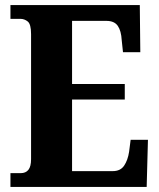

<svg xmlns="http://www.w3.org/2000/svg" viewBox="-20 -734 625 754"><path d="M21 0V-54H61Q81 -54 91.5 -67Q102 -80 102 -109V-600Q102 -639 89 -649.5Q76 -660 60 -660H21V-714H529L531 -529H463L458 -576Q456 -613 442.5 -632.5Q429 -652 398 -652H263V-404H470V-343H263V-62H423Q453 -62 467.5 -83.5Q482 -105 487 -138L493 -185H561L556 0Z"/></svg>

Font: Noto Serif Bengali Condensed ExtraBold
Style: Regular
Weight: 800
Width: 3
Designer: Juan Bruce, Universal Thirst, Indian Type Foundry and the Monotype Design Team.
Foundry: Monotype Imaging Inc.
Version: Version 2.003; ttfautohint (v1.8.4.7-5d5b)